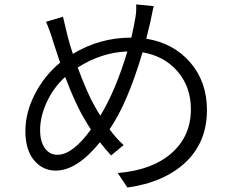

<svg xmlns="http://www.w3.org/2000/svg" viewBox="-20 -796 1040 853"><path d="M402.3 -321.3Q415 -297.9 425.8 -282.2Q494.1 -394.5 545.9 -567.4Q431.6 -563.5 325.2 -496.1Q369.1 -377.9 402.3 -321.3ZM235.4 -108.4Q302.7 -108.4 383.8 -220.7Q367.2 -246.1 356.4 -265.6Q317.4 -328.1 269.5 -454.1Q218.8 -408.2 188.5 -343.8Q158.2 -279.3 158.2 -217.8Q158.2 -167 179.2 -137.7Q200.2 -108.4 235.4 -108.4ZM585 -776.4 663.1 -768.6Q659.2 -754.9 653.8 -727.1Q648.4 -699.2 647.5 -696.3Q644.5 -683.6 638.2 -658.7Q631.8 -633.8 629.9 -624Q751 -604.5 825.2 -518.6Q899.4 -432.6 899.4 -307.6Q899.4 -164.1 804.2 -74.7Q709 14.6 545.9 37.1L502.9 -27.3Q656.2 -40 742.2 -115.7Q828.1 -191.4 828.1 -310.5Q828.1 -409.2 769.5 -478Q710.9 -546.9 613.3 -563.5Q545.9 -335.9 466.8 -221.7Q494.1 -183.6 529.3 -151.4L473.6 -105.5Q449.2 -131.8 423.8 -164.1Q322.3 -38.1 227.5 -38.1Q168.9 -38.1 130.9 -84.5Q92.8 -130.9 92.8 -213.9Q92.8 -296.9 135.7 -379.4Q178.7 -461.9 247.1 -517.6Q217.8 -604.5 215.8 -612.3Q203.1 -656.2 184.6 -699.2L259.8 -721.7Q260.7 -716.8 280.3 -635.7Q289.1 -600.6 303.7 -556.6Q422.9 -628.9 563.5 -628.9Q576.2 -685.5 579.1 -705.1Q586.9 -739.3 585 -776.4Z"/></svg>

Font: GenEi Gothic M SemiLight
Style: Regular
Weight: 350
Designer: o_tamon (Modified); [Source Han Sans]
Ryoko NISHIZUKA  (kana & ideographs); Paul D. Hunt (Latin, Greek & Cyrillic); Wenl
Version: Version 1.1a;Original Version 1.004